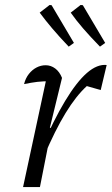

<svg xmlns="http://www.w3.org/2000/svg" viewBox="-20 -754 450 774"><path d="M73 0 172 -460 183 -426Q155 -427 130.5 -424Q106 -421 77 -415Q83 -439 96.5 -456Q110 -473 127.5 -482Q145 -491 164 -491Q185 -491 202.5 -478Q220 -465 230 -440L181 -239L188 -238L141 0ZM157 -123 145 -152Q196 -270 242.5 -347Q289 -424 330.5 -460Q372 -496 410 -492L386 -391L330 -407Q287 -368 244.5 -298.5Q202 -229 157 -123ZM257 -566Q218 -607 190.5 -639.5Q163 -672 140 -703L180 -734L188 -733L278 -581ZM383 -566Q343 -607 315 -639.5Q287 -672 265 -703L305 -734L314 -733L404 -581Z"/></svg>

Font: Piazzolla Thin Light
Style: Italic
Weight: 300
Italic angle: -11.3°
Version: Version 2.005